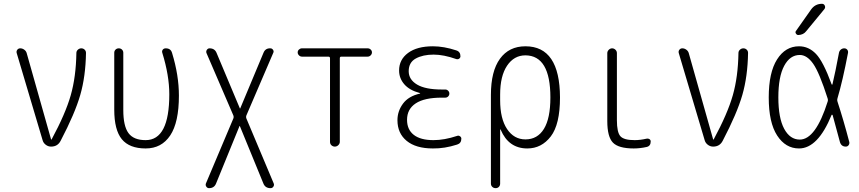

<svg xmlns="http://www.w3.org/2000/svg" viewBox="-20 -775 4540 1015"><path d="M205.1 -34.2 68.4 -494.1Q65.4 -503.9 71.3 -511.7Q77.1 -519.5 86.9 -519.5Q98.6 -519.5 108.4 -512.2Q118.2 -504.9 121.1 -494.1L250 -38.1Q250 -37.1 251 -37.1Q252.9 -37.1 252.9 -38.1Q326.2 -173.8 354 -271.5Q381.8 -369.1 383.8 -495.1Q383.8 -504.9 391.6 -512.2Q399.4 -519.5 409.7 -519.5Q419.9 -519.5 427.2 -512.7Q434.6 -505.9 434.6 -495.1Q432.6 -371.1 404.3 -272.9Q376 -174.8 300.8 -31.2Q285.2 0 250 0Q234.4 0 221.7 -9.8Q209 -19.5 205.1 -34.2Z M750 9.8Q664.1 9.8 624 -39.1Q584 -87.9 584 -195.3V-496.1Q584 -505.9 590.8 -512.7Q597.7 -519.5 607.9 -519.5Q618.2 -519.5 625 -512.7Q631.8 -505.9 631.8 -496.1V-193.4Q631.8 -108.4 659.2 -71.3Q686.5 -34.2 750 -34.2Q875 -34.2 875 -276.4Q875 -376 837.9 -496.1Q835 -504.9 840.3 -512.2Q845.7 -519.5 856.4 -519.5Q882.8 -519.5 889.6 -495.1Q925.8 -377 925.8 -269.5Q925.8 -127.9 879.9 -59.1Q834 9.8 750 9.8Z M1085 219.7Q1076.2 219.7 1070.8 211.9Q1065.4 204.1 1068.4 195.3L1213.9 -149.4Q1216.8 -156.2 1213.9 -164.1L1071.3 -495.1Q1068.4 -503.9 1073.7 -511.7Q1079.1 -519.5 1087.9 -519.5Q1115.2 -519.5 1125 -495.1L1248 -202.1Q1248 -201.2 1249 -201.2Q1250 -201.2 1250 -202.1L1373 -496.1Q1382.8 -520.5 1409.2 -519.5Q1418 -519.5 1423.3 -511.7Q1428.7 -503.9 1424.8 -496.1L1282.2 -164.1Q1279.3 -156.2 1282.2 -149.4L1426.8 194.3Q1430.7 203.1 1425.3 211.4Q1419.9 219.7 1410.2 219.7Q1381.8 219.7 1372.1 194.3L1248 -108.4Q1248 -109.4 1247.1 -109.4Q1246.1 -109.4 1246.1 -108.4L1122.1 195.3Q1112.3 219.7 1085 219.7Z M1576.2 -475.6Q1567.4 -475.6 1560.5 -482.4Q1553.7 -489.3 1553.7 -498Q1553.7 -506.8 1560.5 -513.2Q1567.4 -519.5 1576.2 -519.5H1923.8Q1932.6 -519.5 1939.5 -513.2Q1946.3 -506.8 1946.3 -498Q1946.3 -489.3 1939.5 -482.4Q1932.6 -475.6 1923.8 -475.6H1784.2Q1776.4 -475.6 1776.4 -466.8V-25.4Q1776.4 -15.6 1768.6 -7.8Q1760.7 0 1750 0Q1740.2 0 1732.4 -6.8Q1724.6 -13.7 1724.6 -25.4V-466.8Q1724.6 -475.6 1715.8 -475.6Z M2200.2 -280.3Q2201.2 -280.3 2201.2 -281.2Q2201.2 -283.2 2199.2 -283.2Q2144.5 -297.9 2117.2 -329.6Q2089.8 -361.3 2089.8 -402.3Q2089.8 -460 2137.2 -495.1Q2184.6 -530.3 2268.6 -530.3Q2326.2 -530.3 2391.6 -508.8Q2414.1 -502 2414.1 -477.5Q2414.1 -469.7 2407.2 -464.8Q2400.4 -460 2391.6 -462.9Q2325.2 -486.3 2272.5 -486.3Q2215.8 -486.3 2178.2 -465.8Q2140.6 -445.3 2140.6 -398.4Q2140.6 -354.5 2184.6 -328.1Q2228.5 -301.8 2315.4 -301.8H2334Q2342.8 -301.8 2349.1 -295.4Q2355.5 -289.1 2355.5 -280.3Q2355.5 -271.5 2349.1 -265.1Q2342.8 -258.8 2334 -258.8H2315.4Q2223.6 -258.8 2177.7 -228.5Q2131.8 -198.2 2131.8 -141.6Q2131.8 -89.8 2167.5 -62Q2203.1 -34.2 2271.5 -34.2Q2329.1 -34.2 2396.5 -56.6Q2404.3 -59.6 2411.6 -54.7Q2418.9 -49.8 2418.9 -42Q2418.9 -17.6 2396.5 -10.7Q2330.1 10.7 2268.6 9.8Q2178.7 9.8 2129.9 -30.3Q2081.1 -70.3 2081.1 -139.6Q2081.1 -187.5 2110.4 -227.1Q2139.6 -266.6 2200.2 -280.3Z M2624 -275.4V-245.1Q2624 -147.5 2660.6 -92.8Q2697.3 -38.1 2757.8 -38.1Q2821.3 -38.1 2855.5 -93.8Q2889.6 -149.4 2889.6 -259.8Q2889.6 -481.4 2757.8 -482.4Q2697.3 -482.4 2660.6 -427.7Q2624 -373 2624 -275.4ZM2575.2 195.3V-273.4Q2575.2 -398.4 2623 -464.4Q2670.9 -530.3 2757.8 -530.3Q2939.5 -530.3 2940.4 -259.8Q2940.4 -117.2 2891.6 -53.7Q2842.8 9.8 2767.6 9.8Q2668.9 9.8 2627 -88.9Q2627 -90.8 2626 -90.8Q2624 -90.8 2624 -89.8V195.3Q2624 206.1 2617.2 212.9Q2610.4 219.7 2600.1 219.7Q2589.8 219.7 2582.5 212.9Q2575.2 206.1 2575.2 195.3Z M3330.1 9.8Q3250 9.8 3220.2 -21Q3190.4 -51.8 3190.4 -134.8V-494.1Q3190.4 -503.9 3198.2 -511.7Q3206.1 -519.5 3215.8 -519.5Q3225.6 -519.5 3233.4 -512.2Q3241.2 -504.9 3241.2 -494.1V-139.6Q3241.2 -75.2 3259.8 -54.7Q3278.3 -34.2 3335 -34.2Q3364.3 -34.2 3398.4 -42Q3406.2 -43.9 3413.1 -39.6Q3419.9 -35.2 3419.9 -27.3Q3419.9 -2.9 3398.4 2Q3363.3 9.8 3330.1 9.8Z M3705.1 -34.2 3568.4 -494.1Q3565.4 -503.9 3571.3 -511.7Q3577.1 -519.5 3586.9 -519.5Q3598.6 -519.5 3608.4 -512.2Q3618.2 -504.9 3621.1 -494.1L3750 -38.1Q3750 -37.1 3751 -37.1Q3752.9 -37.1 3752.9 -38.1Q3826.2 -173.8 3854 -271.5Q3881.8 -369.1 3883.8 -495.1Q3883.8 -504.9 3891.6 -512.2Q3899.4 -519.5 3909.7 -519.5Q3919.9 -519.5 3927.2 -512.7Q3934.6 -505.9 3934.6 -495.1Q3932.6 -371.1 3904.3 -272.9Q3876 -174.8 3800.8 -31.2Q3785.2 0 3750 0Q3734.4 0 3721.7 -9.8Q3709 -19.5 3705.1 -34.2Z M4267.6 -724.6Q4289.1 -754.9 4325.2 -754.9Q4335.9 -754.9 4340.3 -745.1Q4344.7 -735.4 4337.9 -726.6L4242.2 -610.4Q4227.5 -590.8 4200.2 -589.8Q4192.4 -589.8 4187.5 -597.7Q4182.6 -605.5 4188.5 -612.3ZM4208 -484.4Q4156.2 -484.4 4125.5 -426.8Q4094.7 -369.1 4094.7 -260.3Q4094.7 -151.4 4125.5 -94.2Q4156.2 -37.1 4208 -37.1Q4292 -37.1 4355.5 -238.3Q4358.4 -246.1 4355.5 -253.9Q4311.5 -391.6 4278.8 -438Q4246.1 -484.4 4208 -484.4ZM4204.1 9.8Q4132.8 9.8 4088.4 -58.6Q4043.9 -127 4043.9 -259.8Q4043.9 -391.6 4087.9 -460.9Q4131.8 -530.3 4204.1 -530.3Q4254.9 -530.3 4293.5 -490.2Q4332 -450.2 4376 -330.1Q4378.9 -324.2 4380.9 -330.1Q4396.5 -395.5 4415 -495.1Q4417 -505.9 4424.8 -512.7Q4432.6 -519.5 4442.9 -519.5Q4453.1 -519.5 4459 -512.2Q4464.8 -504.9 4462.9 -495.1Q4434.6 -346.7 4407.2 -254.9Q4404.3 -246.1 4407.2 -238.3Q4439.5 -139.6 4469.7 -24.4Q4471.7 -15.6 4466.3 -7.8Q4460.9 0 4451.2 0Q4426.8 0 4419.9 -25.4Q4391.6 -131.8 4381.8 -166Q4380.9 -168 4378.9 -168.5Q4377 -168.9 4376 -167Q4303.7 9.8 4204.1 9.8Z"/></svg>

Font: Rounded-X Mgen+ 2m light
Style: Regular
Weight: 200
Designer: [Source Han Sans]
Ryoko NISHIZUKA  (kana & ideographs); Paul D. Hunt (Latin, Greek & Cyrillic); Wenlong ZHANG  (bopomofo
Version: Version 1.059.20150602